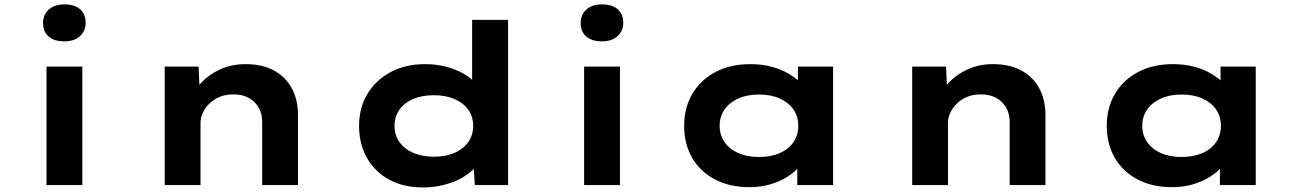

<svg xmlns="http://www.w3.org/2000/svg" viewBox="-20 -829 5818 860"><path d="M188.4 0V-530.7H348.8V0ZM268.3 -643.8Q223.2 -643.8 198 -665.4Q172.9 -687 172.9 -726.6Q172.9 -763.1 198.5 -786.3Q224.2 -809.4 268.3 -809.4Q313.3 -809.4 338.5 -787.8Q363.7 -766.2 363.7 -726.6Q363.7 -690.2 338 -667Q312.3 -643.8 268.3 -643.8Z M717.8 0V-530.7H869.6L875.4 -390.7L831.6 -381Q847.4 -422 881.6 -458.7Q915.7 -495.3 966.5 -518.5Q1017.3 -541.7 1079.3 -541.7Q1156 -541.7 1208.5 -512.5Q1261 -483.2 1287.9 -431.9Q1314.7 -380.6 1314.7 -316V0H1154.3V-283.8Q1154.3 -320.9 1137.6 -348.8Q1120.9 -376.7 1091.5 -391.9Q1062.1 -407.1 1024 -406.1Q989.8 -406.1 963 -394.7Q936.1 -383.3 917.2 -364.3Q898.2 -345.3 888.2 -323.2Q878.2 -301.1 878.2 -280.3V0H798.5Q761.2 0 741 0Q720.8 0 717.8 0Z M1875.1 10.6Q1787.5 10.6 1723.2 -24.4Q1658.8 -59.4 1623.5 -122Q1588.3 -184.6 1588.3 -265.3Q1588.3 -346.4 1625.8 -408.5Q1663.4 -470.6 1729.9 -506.2Q1796.4 -541.7 1883.6 -541.7Q1934.8 -541.7 1978.8 -530Q2022.9 -518.2 2056.4 -499Q2089.9 -479.8 2109.9 -455.4Q2130 -431.1 2133.5 -406.5L2094.8 -397.6V-740H2255.8V0H2106.9L2097.7 -137L2129.8 -125.8Q2126.9 -100.7 2105.6 -76.5Q2084.3 -52.4 2049.6 -32.7Q2014.9 -13 1969.8 -1.2Q1924.6 10.6 1875.1 10.6ZM1923 -127.1Q1977.3 -127.1 2016.6 -144.5Q2055.9 -162 2077.7 -193Q2099.4 -224.1 2099.4 -265.3Q2099.4 -306.5 2077.7 -337.1Q2055.9 -367.6 2016.6 -385.1Q1977.3 -402.5 1923 -402.5Q1870.4 -402.5 1830.6 -385.6Q1790.7 -368.6 1769 -337.6Q1747.2 -306.5 1747.2 -265.3Q1747.2 -224.1 1769 -193Q1790.7 -162 1830.6 -144.5Q1870.4 -127.1 1923 -127.1Z M2596.4 0V-530.7H2756.8V0ZM2676.3 -643.8Q2631.2 -643.8 2606 -665.4Q2580.9 -687 2580.9 -726.6Q2580.9 -763.1 2606.5 -786.3Q2632.2 -809.4 2676.3 -809.4Q2721.3 -809.4 2746.5 -787.8Q2771.7 -766.2 2771.7 -726.6Q2771.7 -690.2 2746 -667Q2720.3 -643.8 2676.3 -643.8Z M3337.5 9.4Q3248 9.4 3181.8 -25.6Q3115.7 -60.6 3080 -122.6Q3044.4 -184.6 3044.4 -265.3Q3044.4 -346.4 3081.2 -408.8Q3118 -471.2 3185 -506.5Q3251.9 -541.7 3340.5 -541.7Q3393.2 -541.7 3436.9 -529.9Q3480.5 -518 3514 -498Q3547.6 -478.1 3568 -454.9Q3588.3 -431.6 3593.4 -409.1L3554 -405.1V-530.7H3711.6V0H3551.1V-144.4L3584.2 -133.1Q3580.9 -108 3560 -82.8Q3539.1 -57.6 3506.1 -36.7Q3473.2 -15.9 3429.8 -3.2Q3386.4 9.4 3337.5 9.4ZM3379.3 -125.8Q3433.6 -125.8 3473.4 -143.5Q3513.2 -161.3 3534.5 -192.9Q3555.7 -224.5 3555.7 -265.3Q3555.7 -306.7 3534.5 -338.1Q3513.2 -369.5 3473.4 -387.5Q3433.6 -405.6 3379.3 -405.6Q3326.1 -405.6 3286.5 -387.5Q3246.9 -369.5 3225.1 -338.1Q3203.4 -306.7 3203.4 -265.3Q3203.4 -224.5 3225.1 -192.9Q3246.9 -161.3 3286.5 -143.5Q3326.1 -125.8 3379.3 -125.8Z M4065.8 0V-530.7H4217.6L4223.4 -390.7L4179.6 -381Q4195.4 -422 4229.6 -458.7Q4263.7 -495.3 4314.5 -518.5Q4365.3 -541.7 4427.3 -541.7Q4504 -541.7 4556.5 -512.5Q4609 -483.2 4635.9 -431.9Q4662.7 -380.6 4662.7 -316V0H4502.3V-283.8Q4502.3 -320.9 4485.6 -348.8Q4468.9 -376.7 4439.5 -391.9Q4410.1 -407.1 4372 -406.1Q4337.8 -406.1 4311 -394.7Q4284.1 -383.3 4265.2 -364.3Q4246.2 -345.3 4236.2 -323.2Q4226.2 -301.1 4226.2 -280.3V0H4146.5Q4109.2 0 4089 0Q4068.8 0 4065.8 0Z M5230.5 9.4Q5141 9.4 5074.8 -25.6Q5008.7 -60.6 4973 -122.6Q4937.4 -184.6 4937.4 -265.3Q4937.4 -346.4 4974.2 -408.8Q5011 -471.2 5078 -506.5Q5144.9 -541.7 5233.5 -541.7Q5286.2 -541.7 5329.9 -529.9Q5373.5 -518 5407 -498Q5440.6 -478.1 5461 -454.9Q5481.3 -431.6 5486.4 -409.1L5447 -405.1V-530.7H5604.6V0H5444.1V-144.4L5477.2 -133.1Q5473.9 -108 5453 -82.8Q5432.1 -57.6 5399.1 -36.7Q5366.2 -15.9 5322.8 -3.2Q5279.4 9.4 5230.5 9.4ZM5272.3 -125.8Q5326.6 -125.8 5366.4 -143.5Q5406.2 -161.3 5427.5 -192.9Q5448.7 -224.5 5448.7 -265.3Q5448.7 -306.7 5427.5 -338.1Q5406.2 -369.5 5366.4 -387.5Q5326.6 -405.6 5272.3 -405.6Q5219.1 -405.6 5179.5 -387.5Q5139.9 -369.5 5118.1 -338.1Q5096.4 -306.7 5096.4 -265.3Q5096.4 -224.5 5118.1 -192.9Q5139.9 -161.3 5179.5 -143.5Q5219.1 -125.8 5272.3 -125.8Z"/></svg>

Font: Lexend Tera
Style: Regular
Weight: 400
Designer: Bonnie Shaver-Troup, Thomas Jockin
Foundry: Lexend
Version: Version 1.007